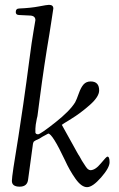

<svg xmlns="http://www.w3.org/2000/svg" viewBox="-20 -769 492 792"><path d="M116 -176 96 -29Q93 1 61 1Q29 1 29 -23Q29 -44 56 -206L76 -339Q90 -436 100.5 -517.5Q111 -599 118.5 -641.5Q126 -684 126 -686Q126 -705 101 -705L60 -707Q45 -707 45 -719Q45 -734 60 -734Q107 -736 140.5 -742.5Q174 -749 182 -749Q200 -749 200 -734Q200 -730 193 -688L184 -630Q162 -501 144 -363L135 -294Q135 -291 132 -280Q126 -251 126 -238.5Q126 -226 126 -222Q128 -215 137 -215Q146 -215 207 -263Q268 -311 290 -347Q296 -358 305 -383.5Q314 -409 325 -421Q336 -433 354 -433Q389 -433 389 -396Q389 -370 350.5 -336Q312 -302 273.5 -278.5Q235 -255 235 -254L285 -164Q289 -157 296 -144Q303 -131 308 -124L318 -106Q337 -75 343 -71Q349 -67 353 -67Q373 -67 396 -95Q419 -123 423 -123Q432 -123 432 -100Q432 -77 397 -37Q362 3 339 3Q316 3 291.5 -31.5Q267 -66 248 -108Q196 -218 179 -218L155 -205Q140 -195 134 -193Q128 -191 124 -188Q120 -185 119.5 -185Q119 -185 117.5 -181Q116 -177 116 -176Z"/></svg>

Font: Sorts Mill Goudy
Style: Italic
Weight: 400
Italic angle: -7.40001°
Version: Version 003.101